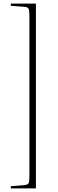

<svg xmlns="http://www.w3.org/2000/svg" viewBox="-20 -832 319 1064"><path d="M40 212V200L114 194Q135 192 139 182Q143 172 143 141V-743Q143 -773 138.5 -783Q134 -793 115 -794L40 -800V-812H179V212Z"/></svg>

Font: Display Extralight
Style: Regular
Weight: 200
Designer: Latin by Veronika Burian and Jose Scaglione. Greek by Irene Vlachou. Cyrillic by Vera Evstafieva.
Foundry: TypeTogether
Version: Version 3.002